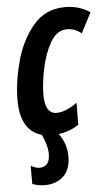

<svg xmlns="http://www.w3.org/2000/svg" viewBox="-55 -591 490 855"><g transform="rotate(-5 190.0 -163.0)"><path d="M110 228Q162 228 194 198Q226 168 226 110Q226 52 192 7Q244 -1 282 -27L283 -125Q231 -88 191 -88Q139 -88 139 -174Q139 -223 152.5 -289Q166 -355 194.5 -405Q223 -455 269 -455Q304 -455 333 -431L380 -521Q332 -554 269 -554Q180 -554 125.5 -488.5Q71 -423 46.5 -331Q22 -239 22 -159Q22 -23 117 4Q126 24 133 47Q140 70 140 91Q140 149 93 149Q76 149 55 136V218Q81 228 110 228Z"/></g></svg>

Font: Noto Sans Display Condensed
Style: Bold Italic
Weight: 700
Width: 3
Designer: Monotype Design team
Foundry: Monotype Imaging Inc.
Version: 1.000